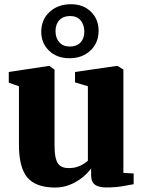

<svg xmlns="http://www.w3.org/2000/svg" viewBox="-20 -856 662 887"><path d="M471 10Q435.5 10 418.2 -3Q401 -16 401 -46V-78Q385 -55.5 359.2 -35Q333.5 -14.5 301.5 -2Q269.5 10.5 236 10.5Q146 10.5 106.8 -35.5Q67.5 -81.5 67.5 -187V-457.5L20.5 -474V-523.5L202.5 -551H208.5L232 -534.5V-184.5Q232 -145.5 238.2 -122.5Q244.5 -99.5 258.8 -89.5Q273 -79.5 297 -79.5Q319.5 -79.5 336.5 -85Q353.5 -90.5 365.8 -98.5Q378 -106.5 386 -113.5V-457.5L326.5 -475.5V-523.5L516 -551H524L550 -534.5V-57.5L597.5 -54.5V-5Q579 -1.5 546.2 4.2Q513.5 10 471 10ZM301 -587Q242.5 -587 206.2 -622.2Q170 -657.5 170.5 -711Q171.5 -766.5 209.8 -801.5Q248 -836.5 308 -836.5Q365 -836.5 400.5 -801.5Q436 -766.5 435.5 -712.5Q435 -657.5 397.5 -622.2Q360 -587 301 -587ZM303 -641Q334 -641 351.8 -659.5Q369.5 -678 369.5 -709.5Q369.5 -741.5 352.5 -761.8Q335.5 -782 304 -782Q272.5 -782 254.5 -763.2Q236.5 -744.5 236.5 -712Q236.5 -680.5 253.8 -660.8Q271 -641 303 -641Z"/></svg>

Font: Merriweather 60pt Black
Style: Regular
Weight: 900
Version: Version 2.100